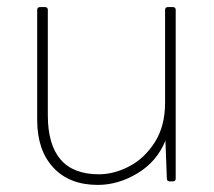

<svg xmlns="http://www.w3.org/2000/svg" viewBox="-20 -512 604 542"><path d="M85 -173V-484Q85 -492 93 -492H107Q115 -492 115 -484V-187Q115 -20 259 -20Q302 -20 345 -42.5Q388 -65 417 -110.5Q446 -156 446 -222V-484Q446 -492 454 -492H468Q476 -492 476 -484V-8Q476 0 468 0H459Q451 0 451 -8L447 -115Q423 -56 368.5 -23Q314 10 256 10Q176 10 130.5 -39Q85 -88 85 -173Z"/></svg>

Font: LINE Seed Sans KR Thin
Style: Regular
Weight: 250
Designer: LINE BX Design & Sandoll Inc & Dalton Maag Ltd
Foundry: Sandoll Inc.
Version: Version 1.000